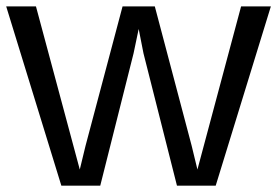

<svg xmlns="http://www.w3.org/2000/svg" viewBox="-20 -585 874 605"><path d="M173.3 0 -0.5 -564.9H93.3L231.4 -50.8L249.5 -125.5L366.2 -564.9H467.8L584 -125.5L602.1 -50.8L739.7 -564.9H833.5L659.7 0H537.6L432.1 -417L417 -493.7L400.9 -417L295.9 0Z"/></svg>

Font: Duru Sans
Style: Regular
Weight: 400
Designer: Onur Yazõcõgil
Foundry: Onur Yazõcõgil
Version: Version 1.002